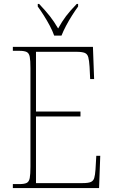

<svg xmlns="http://www.w3.org/2000/svg" viewBox="-20 -951 575 971"><path d="M45 0V-20H78Q103 -20 115 -26Q127 -32 130.5 -51Q134 -70 134 -108V-606Q134 -645 130.5 -663.5Q127 -682 115 -688Q103 -694 78 -694H45V-714H450L456 -551H436L433 -613Q431 -645 426.5 -661.5Q422 -678 408.5 -683.5Q395 -689 366 -689H162V-387H387V-362H162V-25H398Q426 -25 439 -30.5Q452 -36 456.5 -50.5Q461 -65 463 -94L467 -163H487L481 0ZM254 -771Q246 -794 232 -820.5Q218 -847 201.5 -873Q185 -899 171 -918V-931H178Q211 -896 232 -869.5Q253 -843 274 -807Q294 -843 314 -869.5Q334 -896 368 -931H375V-918Q361 -899 344.5 -873Q328 -847 314 -820.5Q300 -794 291 -771Z"/></svg>

Font: Noto Serif Tamil SemiCondensed Thin
Style: Italic
Weight: 100
Width: 4
Italic angle: -12°
Designer: Indian Type Foundry, Tom Grace, and the Monotype Design Team
Foundry: Monotype Imaging Inc.
Version: Version 2.003; ttfautohint (v1.8.4.7-5d5b)